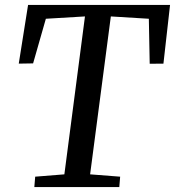

<svg xmlns="http://www.w3.org/2000/svg" viewBox="-20 -763 714 783"><path d="M120 0 123.5 -42.5 242.5 -52 326.5 -696 167 -686.5 115 -504.5 56.5 -503.5 94.5 -743H673.5L646.5 -503.5L590.5 -503L587 -686.5L432 -696L347.5 -52L470 -42.5L466.5 0Z"/></svg>

Font: Merriweather 20pt
Style: Italic
Weight: 400
Italic angle: -7.8°
Version: Version 2.101